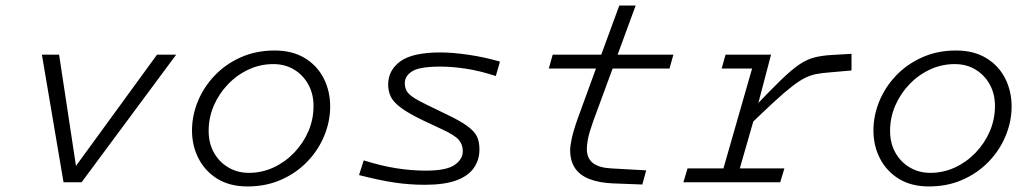

<svg xmlns="http://www.w3.org/2000/svg" viewBox="-20 -657 3724 692"><path d="M546 -460H615L274 0H231L229 -25ZM131 -460H193L259 -25L256 0H209Z M970 -475Q1033 -475 1078 -448Q1123 -421 1146.5 -375Q1170 -329 1170 -273Q1170 -220 1149 -168.5Q1128 -117 1088.5 -75.5Q1049 -34 994 -9.5Q939 15 872 15Q809 15 764.5 -12Q720 -39 696 -85Q672 -131 672 -187Q672 -240 693 -291.5Q714 -343 753.5 -384.5Q793 -426 848 -450.5Q903 -475 970 -475ZM877 -34Q924 -34 966 -53.5Q1008 -73 1040.5 -107Q1073 -141 1091.5 -184Q1110 -227 1110 -275Q1110 -319 1091 -353Q1072 -387 1039.5 -406.5Q1007 -426 965 -426Q918 -426 876 -406.5Q834 -387 801.5 -353Q769 -319 750.5 -276Q732 -233 732 -185Q732 -141 751 -107Q770 -73 803 -53.5Q836 -34 877 -34Z M1708 -118Q1708 -81 1688 -52Q1668 -23 1625 -7Q1582 9 1511 9Q1456 9 1402 1Q1348 -7 1274 -26L1291 -79Q1354 -59 1409 -50.5Q1464 -42 1514 -42Q1589 -42 1618.5 -62.5Q1648 -83 1648 -112Q1648 -136 1633.5 -153Q1619 -170 1571 -192L1505 -223Q1451 -249 1424 -269.5Q1397 -290 1388 -309.5Q1379 -329 1379 -352Q1379 -404 1423 -436Q1467 -468 1568 -468Q1611 -468 1669 -459.5Q1727 -451 1782 -435L1767 -383Q1709 -402 1659 -409.5Q1609 -417 1568 -417Q1492 -417 1465.5 -400Q1439 -383 1439 -358Q1439 -342 1445 -330.5Q1451 -319 1467.5 -307.5Q1484 -296 1517 -280L1583 -248Q1636 -223 1662.5 -204Q1689 -185 1698.5 -166Q1708 -147 1708 -118Z M2118 -220Q2103 -178 2099 -155.5Q2095 -133 2095 -121Q2095 -86 2117.5 -69Q2140 -52 2184 -50L2309 -43L2295 8L2190 4Q2140 2 2105 -11.5Q2070 -25 2052.5 -51Q2035 -77 2035 -116Q2035 -130 2040.5 -157Q2046 -184 2063 -232L2128 -410H1958L1972 -460H2147L2212 -637H2271L2206 -460H2407L2393 -410H2188Z M2759 -460 2703 -247 2632 0H2573L2705 -460ZM2675 -200 2693 -265Q2754 -329 2793 -367Q2832 -405 2860 -424Q2888 -443 2915.5 -450Q2943 -457 2980 -459L3049 -463V-403L2969 -396Q2942 -394 2921.5 -390Q2901 -386 2881 -376Q2861 -366 2834.5 -345.5Q2808 -325 2770 -290Q2732 -255 2675 -200ZM2595 -460H2758L2744 -410H2581ZM2458 -50H2807L2792 0H2443Z M3426 -475Q3489 -475 3534 -448Q3579 -421 3602.5 -375Q3626 -329 3626 -273Q3626 -220 3605 -168.5Q3584 -117 3544.5 -75.5Q3505 -34 3450 -9.5Q3395 15 3328 15Q3265 15 3220.5 -12Q3176 -39 3152 -85Q3128 -131 3128 -187Q3128 -240 3149 -291.5Q3170 -343 3209.5 -384.5Q3249 -426 3304 -450.5Q3359 -475 3426 -475ZM3333 -34Q3380 -34 3422 -53.5Q3464 -73 3496.5 -107Q3529 -141 3547.5 -184Q3566 -227 3566 -275Q3566 -319 3547 -353Q3528 -387 3495.5 -406.5Q3463 -426 3421 -426Q3374 -426 3332 -406.5Q3290 -387 3257.5 -353Q3225 -319 3206.5 -276Q3188 -233 3188 -185Q3188 -141 3207 -107Q3226 -73 3259 -53.5Q3292 -34 3333 -34Z"/></svg>

Font: Intel One Mono Light
Style: Italic
Weight: 300
Italic angle: -16°
Monospace: yes
Designer: Fred Shallcrass
Foundry: Frere-Jones Type LLC
Version: Version 1.004